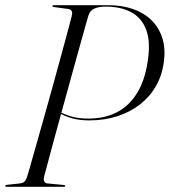

<svg xmlns="http://www.w3.org/2000/svg" viewBox="-25 -720 654 740"><path d="M606.5 -482Q600 -430 576.2 -388.5Q552.5 -347 514.5 -317.5Q476.5 -288 427.2 -272Q378 -256 319.5 -256Q283 -256 254.8 -263.5Q226.5 -271 195 -288.5L198 -292Q231.5 -275.5 257 -269.2Q282.5 -263 315 -263Q378 -263 425.2 -287.2Q472.5 -311.5 503 -360.8Q533.5 -410 544.5 -485Q556 -559.5 538.2 -605.8Q520.5 -652 480.2 -673.2Q440 -694.5 383 -694.5Q355 -694.5 338.5 -686.8Q322 -679 316.5 -662.5Q313.5 -653 303 -615.5Q292.5 -578 277.2 -523.2Q262 -468.5 244.5 -405Q227 -341.5 209.8 -278.8Q192.5 -216 178 -162.8Q163.5 -109.5 154.8 -75.8Q146 -42 144.5 -37.5Q142.5 -26.5 145.8 -20.2Q149 -14 158.5 -13L221 -7Q223.5 -6.5 225 -5.8Q226.5 -5 226.5 -3.5Q226.5 -1.5 225 -0.8Q223.5 0 219.5 0H0.5Q-2 0 -3.5 -0.8Q-5 -1.5 -5 -3Q-5 -5 -3.8 -6Q-2.5 -7 0.5 -7.5L51 -13Q63.5 -14.5 69 -19.8Q74.5 -25 79 -37Q80.5 -41 90 -74.5Q99.5 -108 114.5 -160.8Q129.5 -213.5 147.2 -276.5Q165 -339.5 182.5 -403Q200 -466.5 215 -521.8Q230 -577 240 -614Q250 -651 252 -660Q254.5 -671.5 251 -677.8Q247.5 -684 237 -685.5L185.5 -692.5Q179.5 -693 178.2 -694.2Q177 -695.5 177 -696.5Q177 -699 179 -699.5Q181 -700 185 -700H392Q445 -700 487.5 -685.2Q530 -670.5 558.8 -642.2Q587.5 -614 600.5 -573.5Q613.5 -533 606.5 -482Z"/></svg>

Font: Fraunces 120pt Light
Style: Italic
Weight: 300
Italic angle: -16°
Version: Version 1.000;[b76b70a41]